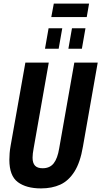

<svg xmlns="http://www.w3.org/2000/svg" viewBox="-20 -1035 563 1067"><path d="M208 12Q126 12 79 -23Q32 -58 32 -147Q32 -164 33.5 -183.5Q35 -203 39 -225L121 -687H251L167 -211Q164 -195 162.5 -182.5Q161 -170 161 -159Q161 -129 174.5 -114.5Q188 -100 217 -100Q257 -100 278.5 -127.5Q300 -155 309 -211L393 -687H523L441 -221Q426 -132 393.5 -81Q361 -30 315 -9Q269 12 208 12ZM230 -764 250 -878H326L306 -764ZM360 -764 380 -878H455L435 -764ZM265 -940 279 -1015H475L462 -940Z"/></svg>

Font: Archivo ExtraCondensed
Style: Bold Italic
Weight: 700
Width: 2
Italic angle: -10°
Designer: Hector Gatti
Foundry: Omnibus-Type
Version: Version 2.001